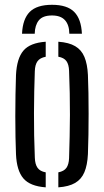

<svg xmlns="http://www.w3.org/2000/svg" viewBox="-20 -782 437 808"><path d="M198.9 -761.8Q262.7 -761.8 292.3 -731.9Q321.9 -701.9 324.7 -640H271.8Q271.4 -677.3 253.4 -697.1Q235.5 -716.9 198.9 -716.9Q159.9 -716.9 143.4 -696.4Q126.9 -676 126.1 -640H72.7Q75.5 -702.3 105.3 -732.1Q135.1 -761.8 198.9 -761.8ZM47.3 -133.1Q45.9 -163.7 45.2 -205.3Q44.4 -247 44.4 -293.1Q44.4 -339.1 45.2 -384.2Q45.9 -429.3 47.3 -466.6Q50.8 -536.5 78.7 -569.1Q106.5 -601.8 172.4 -606.4V-543.2Q148.1 -538.5 137.8 -524.2Q127.4 -509.8 126.5 -482.3Q125.1 -442.4 124.1 -397.9Q123.2 -353.4 123 -306.4Q122.8 -259.4 123.7 -211.8Q124.7 -164.2 126.6 -117.8Q127.6 -90.4 138.1 -75.7Q148.6 -60.9 172.4 -56.7V6.4Q106.4 1.7 78.3 -31.3Q50.2 -64.3 47.3 -133.1ZM225.5 6.4V-56.7Q249.6 -61.4 259.7 -75.9Q269.7 -90.4 270.7 -116.5Q272.2 -161.9 273.1 -207.2Q274.1 -252.5 274.3 -298.3Q274.5 -344.1 273.5 -390.4Q272.6 -436.8 270.7 -484Q269.7 -510.9 259.5 -525Q249.2 -539.1 225.5 -543.3V-606.4Q270 -603.3 296.4 -587.7Q322.9 -572.2 335.3 -542.3Q347.8 -512.5 350 -466.6Q351.4 -432.6 352.2 -390.7Q352.9 -348.7 352.9 -303.8Q352.9 -258.8 352.2 -215Q351.4 -171.2 350 -133.1Q347.7 -87.1 335.2 -57.4Q322.8 -27.8 296.3 -12.2Q269.9 3.3 225.5 6.4Z"/></svg>

Font: Big Shoulders Stencil Text Thin
Style: Regular
Weight: 100
Designer: Patric King
Foundry: XO Type Co
Version: Version 2.001